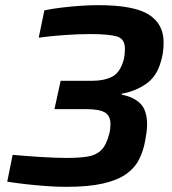

<svg xmlns="http://www.w3.org/2000/svg" viewBox="-20 -716 665 744"><path d="M237 8Q201 8 159.5 5Q118 2 78.5 -2.5Q39 -7 8 -12L29 -116Q83 -111 141 -107.5Q199 -104 237 -104Q288 -104 320.5 -109.5Q353 -115 372.5 -134.5Q392 -154 403 -196Q406 -207 407 -216.5Q408 -226 408 -235Q408 -268 386 -280.5Q364 -293 315 -293H191L215 -403H339Q383 -403 414 -418.5Q445 -434 459 -483Q464 -503 464 -528Q464 -566 432 -575Q400 -584 328 -584Q283 -584 227.5 -580Q172 -576 130 -570L152 -676Q181 -682 218 -686.5Q255 -691 292 -693.5Q329 -696 360 -696Q499 -696 556.5 -659.5Q614 -623 614 -552Q614 -530 611 -510.5Q608 -491 603 -476Q587 -419 545.5 -390.5Q504 -362 452 -353V-349Q499 -340 524.5 -314Q550 -288 550 -233Q550 -220 548 -205Q546 -190 543 -173Q536 -132 519 -98.5Q502 -65 469 -41.5Q436 -18 379.5 -5Q323 8 237 8Z"/></svg>

Font: Saira SemiBold
Style: Italic
Weight: 600
Italic angle: -12°
Designer: Hector Gatti with collaboration of the Omnibus-Type team
Foundry: Omnibus-Type
Version: Version 1.100; ttfautohint (v1.8.3)